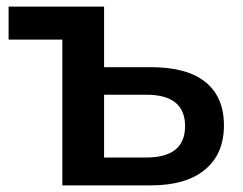

<svg xmlns="http://www.w3.org/2000/svg" viewBox="-20 -559 732 579"><path d="M168 0V-439.5H5.9V-539.1H293.9V-356.4H435.5Q543.9 -356.4 599.6 -311.5Q655.3 -266.6 655.3 -180.7Q655.3 -94.7 598.1 -47.4Q541 0 435.5 0ZM293.9 -84H420.9Q538.1 -84 538.1 -178.7Q538.1 -273.4 420.9 -273.4H293.9Z"/></svg>

Font: Min Sans SemiBold
Style: Regular
Weight: 600
Designer: Jinseong-Kim, NotoSansCJK, Nunito
Foundry: Jinseong-Kim
Version: Version 1.400;Glyphs 3.1.2 (3151)